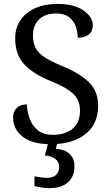

<svg xmlns="http://www.w3.org/2000/svg" viewBox="-20 -727 571 981"><path d="M241.2 9.8Q145.5 9.8 96.2 -28.3Q46.9 -66.4 46.9 -127.9Q46.9 -157.2 65.4 -175.3Q84 -193.4 117.2 -193.4Q119.1 -153.3 132.8 -117.7Q146.5 -82 174.8 -60.1Q203.1 -38.1 249 -38.1Q314.5 -38.1 351.6 -69.8Q388.7 -101.6 388.7 -161.1Q388.7 -197.3 374.5 -222.2Q360.4 -247.1 327.6 -268.6Q294.9 -290 237.3 -313.5Q146.5 -350.6 102.1 -400.4Q57.6 -450.2 57.6 -530.3Q57.6 -585.9 85.4 -625.5Q113.3 -665 161.6 -686Q210 -707 271.5 -707Q358.4 -707 406.2 -673.8Q454.1 -640.6 454.1 -597.7Q454.1 -566.4 433.1 -550.3Q412.1 -534.2 377 -534.2Q377 -564.5 366.7 -592.8Q356.4 -621.1 332.5 -639.6Q308.6 -658.2 267.6 -658.2Q210.9 -658.2 179.7 -627.9Q148.4 -597.7 148.4 -546.9Q148.4 -507.8 162.6 -481Q176.8 -454.1 210 -433.1Q243.2 -412.1 299.8 -388.7Q385.7 -353.5 433.6 -307.6Q481.4 -261.7 481.4 -186.5Q481.4 -93.8 416.5 -42Q351.6 9.8 241.2 9.8ZM231.4 234.4Q215.8 234.4 194.8 231.4Q173.8 228.5 156.2 223.6V173.8Q193.4 181.6 222.7 181.6Q251 181.6 266.6 166.5Q282.2 151.4 282.2 127Q282.2 98.6 261.2 84Q240.2 69.3 209 67.4L229.5 -8.8H275.4L265.6 33.2Q313.5 37.1 336.9 60.5Q360.4 84 360.4 123Q360.4 174.8 327.1 204.6Q293.9 234.4 231.4 234.4Z"/></svg>

Font: Noto Serif Todhri
Style: Regular
Weight: 400
Designer: Mikhail Merkuryev
Version: Version 1.000; ttfautohint (v1.8.4.7-5d5b)